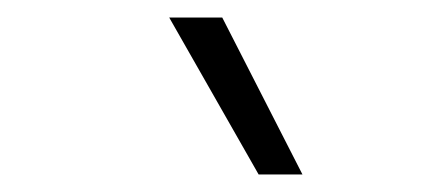

<svg xmlns="http://www.w3.org/2000/svg" viewBox="-20 -828 510 219"><path d="M275 -629 173 -808H233.5L325 -629Z"/></svg>

Font: Encode Sans Semi Condensed Light
Style: Regular
Weight: 300
Width: 4
Designer: Multiple Designers
Foundry: Impallari Type
Version: Version 3.000; ttfautohint (v1.8.3) -l 8 -r 50 -G 200 -x 14 